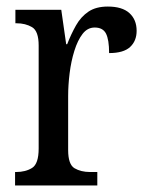

<svg xmlns="http://www.w3.org/2000/svg" viewBox="-20 -566 449 586"><path d="M26 0V-41H29Q58 -41 78 -53.5Q98 -66 98 -113V-427Q98 -471 78 -483Q58 -495 30 -495H27V-536H167L182 -431H185Q197 -462 212 -488.5Q227 -515 250 -530.5Q273 -546 309 -546Q353 -546 375 -526Q397 -506 397 -472Q397 -441 377 -422.5Q357 -404 313 -404Q313 -445 303.5 -463.5Q294 -482 269 -482Q247 -482 232 -462.5Q217 -443 207 -411Q197 -379 192.5 -342.5Q188 -306 188 -273V-108Q188 -64 207.5 -52.5Q227 -41 255 -41H277V0Z"/></svg>

Font: Noto Serif Georgian Condensed
Style: Regular
Weight: 400
Width: 3
Designer: Monotype Design Team, Akaki Razmadze
Foundry: Google LLC
Version: Version 2.003; ttfautohint (v1.8.4.7-5d5b)